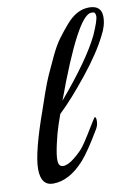

<svg xmlns="http://www.w3.org/2000/svg" viewBox="-85 -800 608 861"><g transform="rotate(-10 219.0 -369.0)"><path d="M415 -610Q379 -537 305 -444.5Q231 -352 172 -296L156 -250Q144 -215 133 -165Q122 -115 123 -94Q123 -64 145 -64Q167 -64 197.5 -89Q228 -114 242 -132.5Q256 -151 274.5 -181Q293 -211 306.5 -233Q320 -255 322 -255Q328 -255 328 -236.5Q328 -218 318 -201Q263 -108 229 -70Q160 6 87 6Q31 6 31 -70Q31 -145 98 -332Q103 -348 121 -399Q139 -450 152 -478.5Q165 -507 187 -554Q209 -601 229.5 -629Q250 -657 275 -686Q324 -744 381 -744Q438 -744 438 -692Q438 -652 415 -610ZM394 -719H387Q326 -719 192 -353Q329 -514 379 -617Q407 -680 407 -699.5Q407 -719 394 -719Z"/></g></svg>

Font: Playball
Style: Regular
Weight: 400
Designer: Robert E. Leuschke
Foundry: Robert E. Leuschke
Version: Version 1.001